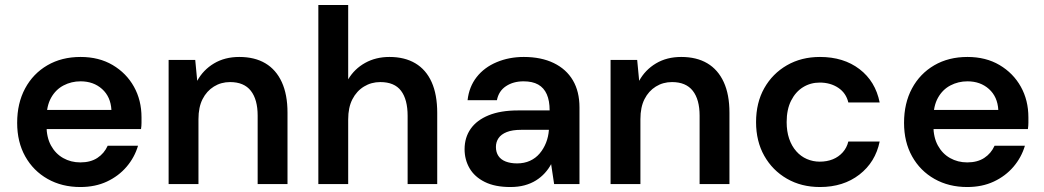

<svg xmlns="http://www.w3.org/2000/svg" viewBox="-20 -740 4198 772"><path d="M303 12Q229 12 171.5 -20.5Q114 -53 81.5 -111Q49 -169 49 -246Q49 -325 81 -384.5Q113 -444 170.5 -477.5Q228 -511 304 -511Q378 -511 433 -478.5Q488 -446 518.5 -391.5Q549 -337 549 -268Q549 -258 549 -246Q549 -234 547 -221H136V-298H428Q425 -351 390.5 -382Q356 -413 304 -413Q267 -413 235.5 -396.5Q204 -380 185.5 -347Q167 -314 167 -264V-235Q167 -188 185 -155Q203 -122 234 -104.5Q265 -87 303 -87Q344 -87 371.5 -105Q399 -123 413 -154H535Q521 -107 489 -69.5Q457 -32 410 -10Q363 12 303 12Z M658 0V-499H765L773 -415Q797 -459 840.5 -485Q884 -511 942 -511Q1004 -511 1047 -485.5Q1090 -460 1113 -410Q1136 -360 1136 -287V0H1016V-275Q1016 -340 988.5 -375Q961 -410 905 -410Q869 -410 840 -392Q811 -374 794.5 -341.5Q778 -309 778 -261V0Z M1260 0V-720H1380V-421Q1405 -463 1448 -487Q1491 -511 1546 -511Q1607 -511 1650 -485.5Q1693 -460 1715.5 -410Q1738 -360 1738 -286V0H1619V-274Q1619 -340 1592.5 -375Q1566 -410 1509 -410Q1473 -410 1443.5 -392Q1414 -374 1397 -341Q1380 -308 1380 -260V0Z M2032 12Q1970 12 1929 -8.5Q1888 -29 1868 -63.5Q1848 -98 1848 -140Q1848 -187 1872.5 -222Q1897 -257 1945 -276.5Q1993 -296 2063 -296H2190Q2190 -335 2178.5 -361Q2167 -387 2144 -400Q2121 -413 2085 -413Q2044 -413 2014.5 -393.5Q1985 -374 1978 -337H1860Q1866 -391 1896.5 -430Q1927 -469 1977 -490Q2027 -511 2086 -511Q2156 -511 2206.5 -486.5Q2257 -462 2283.5 -417Q2310 -372 2310 -308V0H2208L2196 -80Q2186 -61 2170.5 -44Q2155 -27 2135 -14.5Q2115 -2 2089.5 5Q2064 12 2032 12ZM2059 -83Q2088 -83 2111 -93.5Q2134 -104 2150 -123Q2166 -142 2175.5 -166Q2185 -190 2187 -217V-218H2076Q2040 -218 2017.5 -209Q1995 -200 1984.5 -184.5Q1974 -169 1974 -149Q1974 -128 1984 -113Q1994 -98 2013.5 -90.5Q2033 -83 2059 -83Z M2435 0V-499H2542L2550 -415Q2574 -459 2617.5 -485Q2661 -511 2719 -511Q2781 -511 2824 -485.5Q2867 -460 2890 -410Q2913 -360 2913 -287V0H2793V-275Q2793 -340 2765.5 -375Q2738 -410 2682 -410Q2646 -410 2617 -392Q2588 -374 2571.5 -341.5Q2555 -309 2555 -261V0Z M3277 12Q3202 12 3144 -21.5Q3086 -55 3053 -113.5Q3020 -172 3020 -249Q3020 -327 3053 -385.5Q3086 -444 3144 -477.5Q3202 -511 3277 -511Q3372 -511 3436 -462Q3500 -413 3517 -328H3391Q3382 -366 3350.5 -387Q3319 -408 3276 -408Q3239 -408 3209 -389.5Q3179 -371 3161 -335.5Q3143 -300 3143 -249Q3143 -212 3153 -182.5Q3163 -153 3181.5 -132Q3200 -111 3224.5 -100.5Q3249 -90 3276 -90Q3305 -90 3328.5 -99.5Q3352 -109 3368.5 -127.5Q3385 -146 3391 -171H3517Q3500 -88 3435.5 -38Q3371 12 3277 12Z M3869 12Q3795 12 3737.5 -20.5Q3680 -53 3647.5 -111Q3615 -169 3615 -246Q3615 -325 3647 -384.5Q3679 -444 3736.5 -477.5Q3794 -511 3870 -511Q3944 -511 3999 -478.5Q4054 -446 4084.5 -391.5Q4115 -337 4115 -268Q4115 -258 4115 -246Q4115 -234 4113 -221H3702V-298H3994Q3991 -351 3956.5 -382Q3922 -413 3870 -413Q3833 -413 3801.5 -396.5Q3770 -380 3751.5 -347Q3733 -314 3733 -264V-235Q3733 -188 3751 -155Q3769 -122 3800 -104.5Q3831 -87 3869 -87Q3910 -87 3937.5 -105Q3965 -123 3979 -154H4101Q4087 -107 4055 -69.5Q4023 -32 3976 -10Q3929 12 3869 12Z"/></svg>

Font: DM Sans 20pt SemiBold
Style: Regular
Weight: 600
Version: Version 4.004;gftools[0.9.30]